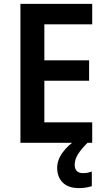

<svg xmlns="http://www.w3.org/2000/svg" viewBox="-20 -734 549 987"><path d="M454 0H85V-714H454V-609H208V-424H438V-319H208V-105H454ZM364 113Q364 134 375 145Q386 156 406 156Q421 156 432.5 153.5Q444 151 452 148V223Q439 227 423 230Q407 233 386 233Q331 233 302.5 204.5Q274 176 274 129Q274 87 303 48.5Q332 10 371 -14L430 0Q397 33 380.5 59.5Q364 86 364 113Z"/></svg>

Font: Noto Sans Malayalam SemiCondensed SemiBold
Style: Regular
Weight: 600
Width: 4
Designer: Jelle Bosma - Monotype Design Team
Foundry: Monotype Imaging Inc.
Version: Version 2.104; ttfautohint (v1.8.4.7-5d5b)